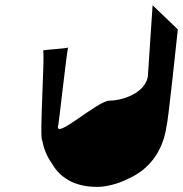

<svg xmlns="http://www.w3.org/2000/svg" viewBox="-20 -707 698 731"><path d="M398 -324C351 -324 189 -173 201 -228C203 -222 236 -532 240 -527C244 -522 140 -518 144 -514C152 -506 129 -175 141 -172C147 -138 160 -109 177 -86C211 -24 276 9 366 4C403 0 438 -11 471 -28C543 -60 600 -126 614 -227C620 -240 655 -579 657 -595L561 -687L542 -402L544 -422C537 -353 446 -324 398 -324Z"/></svg>

Font: Ugly Stick
Style: It
Weight: 400
Designer: Stig
Foundry: Cannot Into Space Fonts
Version: Version 0.99